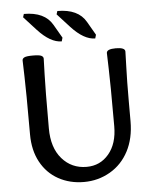

<svg xmlns="http://www.w3.org/2000/svg" viewBox="-59 -917 778 973"><g transform="rotate(-5 330.5 -430.5)"><path d="M329.1 6.8Q256.8 6.8 199.2 -25.1Q141.6 -57.1 109.4 -116.7Q77.1 -176.3 77.1 -257.3Q77.1 -490.2 74.7 -551.8Q72.3 -613.3 72.3 -633.8Q72.3 -643.6 83 -648.9Q93.8 -654.3 126 -654.3Q158.7 -654.3 169.2 -648.9Q179.7 -643.6 179.7 -633.8Q179.7 -613.3 177.2 -551.8Q174.8 -490.2 174.8 -279.3Q174.8 -180.7 223.9 -124.5Q272.9 -68.4 349.1 -68.4Q418 -68.4 461.9 -120.6Q505.9 -172.9 505.9 -261.2Q505.9 -490.2 503.4 -551.8Q501 -613.3 501 -633.8Q501 -654.3 547.9 -654.3Q595.2 -654.3 595.2 -633.8Q595.2 -613.3 592.8 -551.8Q590.3 -490.2 590.3 -378.9V-279.3Q590.3 -192.4 556.6 -127.9Q522.9 -63.5 462.2 -28.3Q401.4 6.8 329.1 6.8ZM278.3 -712.9Q221.2 -712.9 157.2 -782.2L93.8 -851.6L99.1 -868.2Q205.1 -868.2 244.1 -799.8L283.7 -731.4ZM448.7 -712.9Q391.6 -712.9 327.6 -782.2L264.2 -851.6L269.5 -868.2Q375.5 -868.2 414.6 -799.8L454.1 -731.4Z"/></g></svg>

Font: Bainsley
Style: Regular
Weight: 400
Designer: Paul James MIller
Foundry: High-Logic / Made with FontCreator
Version: Version 1.411;March 28, 2021;FontCreator 13.0.0.2683 64-bit